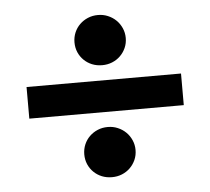

<svg xmlns="http://www.w3.org/2000/svg" viewBox="-43 -640 666 608"><g transform="rotate(-5 290.0 -336.0)"><path d="M208 -157.5Q208 -174 214.2 -188.8Q220.5 -203.5 231.5 -214.2Q242.5 -225 257.2 -231.2Q272 -237.5 289.5 -237.5Q306.5 -237.5 321.2 -231.2Q336 -225 347 -214.2Q358 -203.5 364.5 -188.8Q371 -174 371 -157.5Q371 -140.5 364.5 -126Q358 -111.5 347 -100.8Q336 -90 321.2 -84Q306.5 -78 289.5 -78Q272 -78 257.2 -84Q242.5 -90 231.5 -100.8Q220.5 -111.5 214.2 -126Q208 -140.5 208 -157.5ZM208 -513.5Q208 -530 214.2 -544.8Q220.5 -559.5 231.5 -570.2Q242.5 -581 257.2 -587.2Q272 -593.5 289.5 -593.5Q306.5 -593.5 321.2 -587.2Q336 -581 347 -570.2Q358 -559.5 364.5 -544.8Q371 -530 371 -513.5Q371 -496.5 364.5 -482Q358 -467.5 347 -456.8Q336 -446 321.2 -440Q306.5 -434 289.5 -434Q272 -434 257.2 -440Q242.5 -446 231.5 -456.8Q220.5 -467.5 214.2 -482Q208 -496.5 208 -513.5ZM44.5 -386H535.5V-285.5H44.5Z"/></g></svg>

Font: Lato
Style: Regular
Weight: 800
Designer: Lukasz Dziedzic with Adam Twardoch and Botio Nikoltchev
Foundry: tyPoland Lukasz Dziedzic
Version: Version 2.015; 2015-08-06; http://www.latofonts.com/; ttfaut